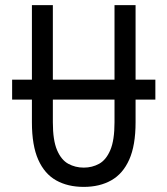

<svg xmlns="http://www.w3.org/2000/svg" viewBox="-20 -720 656 752"><path d="M308 12Q245.5 12 200 -13.5Q154.5 -39 129.8 -94.5Q105 -150 105 -241V-700H187V-241Q187 -170.5 203.5 -132Q220 -93.5 247.5 -78.5Q275 -63.5 308 -63.5Q341 -63.5 368.2 -78.5Q395.5 -93.5 412 -132Q428.5 -170.5 428.5 -241V-700H511V-241Q511 -150.5 486.2 -95Q461.5 -39.5 416 -13.8Q370.5 12 308 12ZM27.5 -330V-408H588.5V-330Z"/></svg>

Font: Overpass Mono Light
Style: Regular
Weight: 400
Monospace: yes
Version: Version 4.000